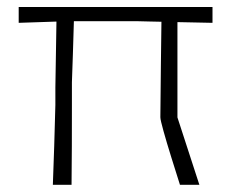

<svg xmlns="http://www.w3.org/2000/svg" viewBox="-20 -514 648 534"><path d="M127 0Q129 -56 130.8 -108.5Q132.5 -161 134 -222V-270.5Q136 -373 137 -454L32 -450.5V-494.5H571V-450.5Q547 -451 522.5 -451.5Q498 -452 473.5 -452.5V-187.5Q502.5 -98.5 534.5 0H480.5Q469 -36.5 456.2 -77.2Q443.5 -118 434.8 -149.2Q426 -180.5 426 -188Q427 -275 427.5 -335.8Q428 -396.5 429 -453.5Q412 -454 395.8 -454.2Q379.5 -454.5 363.5 -455H185.5Q184 -407.5 182.8 -366Q181.5 -324.5 180 -285V-221Q180 -160.5 179.8 -107.8Q179.5 -55 179 0Z"/></svg>

Font: Commissioner Loud ExtraLight
Style: Regular
Weight: 200
Designer: Kostas Bartsokas
Foundry: Kostas Bartsokas
Version: Version 1.000; ttfautohint (v1.8.3)